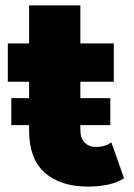

<svg xmlns="http://www.w3.org/2000/svg" viewBox="-20 -683 497 712"><path d="M308 9Q204 9 146 -42.5Q88 -94 88 -198V-663H278V-200Q278 -171 294 -154.5Q310 -138 335 -138Q369 -138 393 -155L440 -22Q416 -6 381 1.5Q346 9 308 9ZM9 -380V-522H402V-380ZM22 -219V-319H389V-219Z"/></svg>

Font: MOST Montserrat ExtraBold
Style: Regular
Weight: 800
Designer: Julieta Ulanovsky
Foundry: Julieta Ulanovsky
Version: Version 8.000;March 11, 2024;FontCreator 15.0.0.2926 64-bit